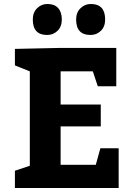

<svg xmlns="http://www.w3.org/2000/svg" viewBox="-20 -946 667 966"><path d="M285 -587V-420H487V-310H285V-117H462L485 -200H577V0H55V-87L130 -112V-587L55 -617V-700L285 -705H565V-512H472L447 -587ZM145 -848Q145 -883 166.5 -904.5Q188 -926 219 -926Q254 -926 272.5 -905.5Q291 -885 291 -848Q291 -812 269.5 -791Q248 -770 217 -770Q145 -770 145 -848ZM363 -848Q363 -883 385 -904.5Q407 -926 437 -926Q509 -926 509 -848Q509 -812 487.5 -791Q466 -770 435 -770Q363 -770 363 -848Z"/></svg>

Font: BitterBold
Style: Bold
Weight: 700
Designer: Sol Matas
Foundry: Sol Matas
Version: Version 001.001